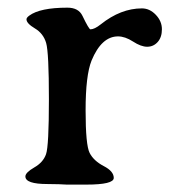

<svg xmlns="http://www.w3.org/2000/svg" viewBox="-20 -486 469 506"><path d="M207.5 0.5H155.8L135.3 -0.5L105 -1Q46.9 -1 46.9 -21Q46.9 -31.2 70.3 -44.7Q93.8 -58.1 101.3 -79.6Q108.9 -101.1 108.9 -224.4Q108.9 -347.7 101.6 -372.8Q94.2 -397.9 72 -411.1Q49.8 -424.3 49.8 -435.1Q49.8 -439.5 57.1 -444.8Q85.4 -465.8 157.7 -465.8Q187 -465.8 197.3 -444.3Q214.4 -408.7 218.3 -408.7Q229 -408.7 245.6 -421.9Q298.3 -463.9 354 -463.9Q374.5 -463.9 390.6 -447Q406.7 -430.2 406.7 -408.9Q406.7 -387.7 395.5 -375.2Q384.3 -362.8 367.9 -362.8Q351.6 -362.8 330.6 -376.5Q309.6 -390.1 291 -390.1Q247.6 -390.1 221.2 -326.2Q205.6 -287.1 205.6 -195.3Q205.6 -103.5 216.3 -82.8Q227.1 -62 253.4 -48.3Q279.8 -34.7 279.8 -17.1Q279.8 0.5 207.5 0.5Z"/></svg>

Font: Averia Serif Libre Light
Style: Regular
Weight: 300
Version: Version 1.002